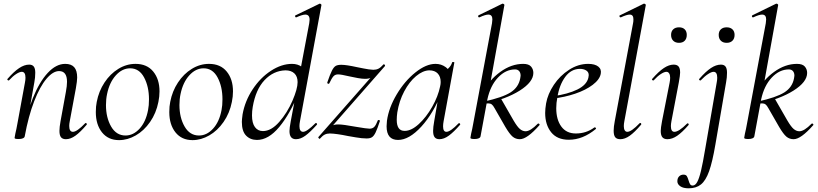

<svg xmlns="http://www.w3.org/2000/svg" viewBox="-20 -745 4429 1040"><path d="M302 -36Q302 -56 308 -89L337 -248Q343 -280 343 -302Q343 -360 300 -360Q267 -360 231.5 -318Q196 -276 165 -196Q134 -116 114 -7L102 -8Q122 -124 157.5 -212.5Q193 -301 238.5 -350Q284 -399 333 -399Q366 -399 382 -381Q398 -363 398 -325Q398 -307 391 -267L358 -89Q355 -74 355 -63Q355 -31 375 -31Q397 -31 441 -77Q443 -79 444 -79Q447 -79 449.5 -75.5Q452 -72 449 -69Q415 -29 388.5 -10Q362 9 337 9Q319 9 310.5 -1.5Q302 -12 302 -36ZM59 2 63 -21Q69 -45 74 -74L115 -297Q118 -312 118 -324Q118 -356 98 -356Q86 -356 67.5 -344Q49 -332 29 -310Q28 -309 26 -309Q23 -309 20.5 -312.5Q18 -316 21 -318Q55 -357 83.5 -376Q112 -395 138 -395Q155 -395 163 -384.5Q171 -374 171 -351Q171 -325 166 -299L114 -7Q113 0 104.5 4Q96 8 82 8Q68 8 63.5 6.5Q59 5 59 2Z M499 -138Q499 -169 504 -193Q515 -251 546 -298Q577 -345 621 -372Q665 -399 714 -399Q776 -399 810 -357.5Q844 -316 844 -250Q844 -222 838 -193Q826 -132 793 -84.5Q760 -37 715.5 -11.5Q671 14 625 14Q566 14 532.5 -28Q499 -70 499 -138ZM782 -149Q787 -173 787 -207Q787 -276 760.5 -325.5Q734 -375 685 -375Q642 -375 607.5 -337Q573 -299 560 -236Q554 -208 554 -176Q554 -108 582 -59.5Q610 -11 660 -11Q702 -11 736 -48Q770 -85 782 -149Z M897 -138Q897 -169 902 -193Q913 -251 944 -298Q975 -345 1019 -372Q1063 -399 1112 -399Q1174 -399 1208 -357.5Q1242 -316 1242 -250Q1242 -222 1236 -193Q1224 -132 1191 -84.5Q1158 -37 1113.5 -11.5Q1069 14 1023 14Q964 14 930.5 -28Q897 -70 897 -138ZM1180 -149Q1185 -173 1185 -207Q1185 -276 1158.5 -325.5Q1132 -375 1083 -375Q1040 -375 1005.5 -337Q971 -299 958 -236Q952 -208 952 -176Q952 -108 980 -59.5Q1008 -11 1058 -11Q1100 -11 1134 -48Q1168 -85 1180 -149Z M1290 -85Q1290 -96 1294 -126Q1307 -198 1348.5 -261Q1390 -324 1447.5 -361.5Q1505 -399 1562 -399Q1593 -399 1615.5 -382.5Q1638 -366 1641 -332L1599 -246Q1551 -127 1492.5 -57Q1434 13 1372 13Q1336 13 1313 -10.5Q1290 -34 1290 -85ZM1592 -300Q1592 -331 1574.5 -347.5Q1557 -364 1526 -364Q1461 -362 1413 -311Q1365 -260 1349 -166Q1345 -143 1345 -120Q1345 -78 1361 -56.5Q1377 -35 1404 -35Q1449 -35 1492.5 -84.5Q1536 -134 1564 -199Q1592 -264 1592 -300ZM1548 -35Q1548 -51 1555 -89L1655 -619Q1657 -633 1657 -638Q1657 -666 1634 -666Q1618 -666 1585 -651H1583Q1580 -651 1578.5 -656Q1577 -661 1581 -662L1711 -725H1713Q1716 -725 1719 -722Q1722 -719 1721 -717L1605 -89Q1602 -73 1602 -62Q1602 -31 1622 -31Q1642 -31 1688 -77Q1690 -79 1691 -79Q1694 -79 1696.5 -75.5Q1699 -72 1696 -69Q1660 -29 1634 -10Q1608 9 1583 9Q1548 9 1548 -35Z M1711 7Q1709 7 1706 3Q1703 -1 1704 -2L2019 -360L2013 -349Q1999 -330 1988.5 -324Q1978 -318 1957 -318Q1942 -318 1919 -322Q1896 -326 1874 -331Q1828 -342 1811 -342Q1795 -342 1785.5 -331Q1776 -320 1764 -294Q1763 -291 1759 -291Q1756 -291 1754 -293.5Q1752 -296 1753 -299Q1768 -343 1778 -362.5Q1788 -382 1798.5 -388Q1809 -394 1829 -394Q1856 -394 1915 -381Q1922 -380 1950.5 -374Q1979 -368 2002 -367Q2018 -367 2030 -373Q2042 -379 2057 -396L2059 -397Q2062 -397 2064.5 -393Q2067 -389 2065 -387L1751 -29L1755 -41Q1768 -59 1780 -65Q1792 -71 1813 -71Q1838 -71 1909 -58Q1967 -48 1982 -48Q1998 -48 2007.5 -58Q2017 -68 2027 -94Q2027 -95 2030 -95Q2033 -95 2036 -93.5Q2039 -92 2038 -90Q2024 -47 2014.5 -27.5Q2005 -8 1994.5 -1.5Q1984 5 1966 5Q1941 5 1907 -1Q1873 -7 1866 -8Q1804 -21 1767 -22Q1751 -22 1739 -16Q1727 -10 1712 7Z M2074 -61Q2074 -69 2076 -91Q2086 -162 2129 -234Q2172 -306 2230 -352.5Q2288 -399 2339 -399Q2370 -399 2394 -381.5Q2418 -364 2421 -330L2378 -357Q2392 -359 2408 -374Q2424 -389 2429 -407Q2430 -410 2436 -409Q2442 -408 2441 -406L2383 -89Q2380 -73 2380 -61Q2380 -31 2398 -31Q2420 -31 2464 -77Q2465 -78 2467 -78Q2470 -78 2472 -74.5Q2474 -71 2472 -69Q2438 -30 2411.5 -10.5Q2385 9 2360 9Q2343 9 2334.5 -1.5Q2326 -12 2326 -36Q2326 -56 2332 -89L2356 -229L2373 -246Q2328 -131 2262 -59Q2196 13 2136 13Q2074 13 2074 -61ZM2364 -277Q2367 -289 2367 -301Q2367 -330 2351 -347Q2335 -364 2305 -364Q2270 -363 2233.5 -332.5Q2197 -302 2169.5 -250Q2142 -198 2132 -136Q2129 -114 2129 -96Q2129 -66 2139.5 -51Q2150 -36 2172 -36Q2208 -36 2248.5 -73Q2289 -110 2321 -166.5Q2353 -223 2364 -277Z M2528 2 2532 -21Q2538 -45 2543 -74L2645 -619Q2647 -635 2647 -640Q2647 -666 2625 -666Q2609 -666 2577 -651H2575Q2571 -651 2570 -655.5Q2569 -660 2572 -662L2701 -725H2703Q2707 -725 2710 -722Q2713 -719 2712 -717L2620 -207L2583 -7Q2582 0 2573.5 4Q2565 8 2551 8Q2528 8 2528 2ZM2717 -58 2659 -159Q2651 -174 2643.5 -179.5Q2636 -185 2625 -185Q2616 -185 2602 -182L2693 -212L2762 -92Q2782 -58 2796.5 -46Q2811 -34 2827 -34Q2853 -34 2893 -75Q2894 -76 2896 -76Q2900 -76 2902 -72.5Q2904 -69 2902 -67Q2835 9 2796 9Q2773 9 2756.5 -5Q2740 -19 2717 -58ZM2798 -321Q2800 -331 2800 -335Q2800 -351 2792 -360Q2784 -369 2770 -369Q2719 -369 2677.5 -325Q2636 -281 2620 -207L2593 -243Q2630 -312 2690 -355.5Q2750 -399 2814 -399Q2844 -399 2856.5 -384.5Q2869 -370 2869 -350Q2869 -301 2795.5 -254.5Q2722 -208 2602 -182V-195Q2702 -217 2745.5 -244.5Q2789 -272 2798 -321Z M2933 -133Q2933 -155 2938 -185Q2947 -236 2980 -285.5Q3013 -335 3062.5 -367Q3112 -399 3166 -399Q3202 -399 3220.5 -384.5Q3239 -370 3234 -345Q3228 -314 3190.5 -285.5Q3153 -257 3095.5 -237.5Q3038 -218 2974 -211L2976 -224Q3056 -235 3107 -260Q3158 -285 3167 -324Q3169 -334 3169 -338Q3169 -355 3155 -363.5Q3141 -372 3122 -372Q3074 -372 3042 -329Q3010 -286 2999 -218Q2993 -187 2993 -159Q2993 -97 3020.5 -59.5Q3048 -22 3099 -22Q3156 -22 3200 -55H3202Q3205 -55 3207.5 -52Q3210 -49 3207 -46Q3137 12 3061 12Q2998 12 2965.5 -28.5Q2933 -69 2933 -133Z M3304 -37Q3304 -58 3310 -89L3409 -619Q3411 -627 3411 -641Q3411 -666 3391 -666Q3375 -666 3343 -651H3341Q3337 -651 3335.5 -656Q3334 -661 3338 -662L3467 -725H3469Q3473 -725 3476 -722Q3479 -719 3478 -717L3362 -89Q3359 -74 3359 -62Q3359 -47 3364 -39Q3369 -31 3378 -31Q3400 -31 3444 -77Q3446 -79 3448 -79Q3451 -79 3453 -75.5Q3455 -72 3452 -69Q3418 -29 3391.5 -10Q3365 9 3340 9Q3321 9 3312.5 -1.5Q3304 -12 3304 -37Z M3559 -36Q3559 -51 3566 -89L3607 -297Q3610 -312 3610 -324Q3610 -339 3604.5 -347.5Q3599 -356 3590 -356Q3578 -356 3559.5 -344Q3541 -332 3521 -310Q3520 -309 3518 -309Q3515 -309 3512.5 -312.5Q3510 -316 3513 -318Q3548 -358 3576 -376.5Q3604 -395 3629 -395Q3647 -395 3655.5 -385Q3664 -375 3664 -352Q3664 -338 3657 -299L3617 -89Q3614 -73 3614 -62Q3614 -31 3633 -31Q3657 -31 3701 -75Q3703 -77 3705 -77Q3708 -77 3710 -73.5Q3712 -70 3709 -67Q3675 -28 3648 -9.5Q3621 9 3595 9Q3577 9 3568 -1.5Q3559 -12 3559 -36ZM3615 -556Q3615 -575 3626.5 -586Q3638 -597 3658 -597Q3678 -597 3689 -586Q3700 -575 3700 -556Q3700 -536 3689 -524.5Q3678 -513 3658 -513Q3638 -513 3626.5 -524.5Q3615 -536 3615 -556Z M3649 237Q3649 220 3658.5 210.5Q3668 201 3682 201Q3695 201 3700 208.5Q3705 216 3710 233Q3714 247 3718.5 253.5Q3723 260 3732 260Q3746 260 3756.5 241Q3767 222 3777 180.5Q3787 139 3800 61L3862 -297Q3865 -312 3865 -324Q3865 -356 3845 -356Q3834 -356 3815.5 -344Q3797 -332 3776 -310Q3775 -309 3773 -309Q3770 -309 3767.5 -312.5Q3765 -316 3768 -318Q3803 -358 3831 -376.5Q3859 -395 3885 -395Q3902 -395 3910 -384.5Q3918 -374 3918 -351Q3918 -325 3913 -299L3855 38Q3839 132 3821 182.5Q3803 233 3777 254Q3751 275 3710 275Q3681 275 3665 264Q3649 253 3649 237ZM3873 -556Q3873 -575 3884.5 -586Q3896 -597 3916 -597Q3936 -597 3947.5 -586Q3959 -575 3959 -556Q3959 -536 3947.5 -524.5Q3936 -513 3916 -513Q3896 -513 3884.5 -524.5Q3873 -536 3873 -556Z M4011 2 4015 -21Q4021 -45 4026 -74L4128 -619Q4130 -635 4130 -640Q4130 -666 4108 -666Q4092 -666 4060 -651H4058Q4054 -651 4053 -655.5Q4052 -660 4055 -662L4184 -725H4186Q4190 -725 4193 -722Q4196 -719 4195 -717L4103 -207L4066 -7Q4065 0 4056.5 4Q4048 8 4034 8Q4011 8 4011 2ZM4200 -58 4142 -159Q4134 -174 4126.5 -179.5Q4119 -185 4108 -185Q4099 -185 4085 -182L4176 -212L4245 -92Q4265 -58 4279.5 -46Q4294 -34 4310 -34Q4336 -34 4376 -75Q4377 -76 4379 -76Q4383 -76 4385 -72.5Q4387 -69 4385 -67Q4318 9 4279 9Q4256 9 4239.5 -5Q4223 -19 4200 -58ZM4281 -321Q4283 -331 4283 -335Q4283 -351 4275 -360Q4267 -369 4253 -369Q4202 -369 4160.5 -325Q4119 -281 4103 -207L4076 -243Q4113 -312 4173 -355.5Q4233 -399 4297 -399Q4327 -399 4339.5 -384.5Q4352 -370 4352 -350Q4352 -301 4278.5 -254.5Q4205 -208 4085 -182V-195Q4185 -217 4228.5 -244.5Q4272 -272 4281 -321Z"/></svg>

Font: Cormorant Garamond
Style: Italic
Weight: 400
Italic angle: -10°
Designer: Christian Thalmann (Catharsis Fonts)
Foundry: Catharsis Fonts
Version: Version 4.000